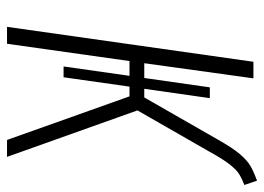

<svg xmlns="http://www.w3.org/2000/svg" viewBox="-120 -614 734 533"><g transform="rotate(90 246.5 -347.0)"><path d="M400 -561 286 -362 415 0H368L247 -340H220L194 -157H164L190 -340H149L101 0H54L151 -684H197L155 -381H196L222 -563H252L226 -381H250L368 -587Q390 -626 407 -646Q424 -666 439 -675Q454 -684 481 -694L493 -659Q473 -651 461.5 -643.5Q450 -636 435.5 -617.5Q421 -599 400 -561Z"/></g></svg>

Font: Fira Sans Extra Condensed ExtraLight
Style: Italic
Weight: 275
Width: 3
Italic angle: -8°
Designer: Carrois Corporate & Edenspiekermann AG
Foundry: Carrois Corporate GbR & Edenspiekermann AG
Version: Version 4.203